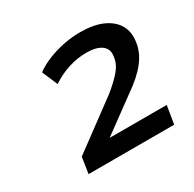

<svg xmlns="http://www.w3.org/2000/svg" viewBox="-108 -822 678 672"><g transform="rotate(-30 231.5 -486.5)"><path d="M69 -264 79 -329 270 -470Q305 -498 326.5 -523Q348 -548 351 -576Q356 -605 335.5 -620.5Q315 -636 274 -636Q238 -636 201.5 -624.5Q165 -613 133 -591L106 -654Q131 -672 161.5 -684Q192 -696 225 -702.5Q258 -709 291 -709Q345 -709 381 -693Q417 -677 433.5 -648.5Q450 -620 444 -581Q439 -542 411.5 -507Q384 -472 333 -437L184 -328L183 -337H427L415 -264Z"/></g></svg>

Font: Nunito Sans 10pt SemiExpanded SemiBold
Style: Italic
Weight: 600
Width: 6
Italic angle: -9°
Designer: Vernon Adams
Foundry: Vernon Adams
Version: Version 3.101;gftools[0.9.27]